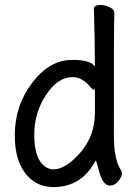

<svg xmlns="http://www.w3.org/2000/svg" viewBox="-20 -735 540 779"><path d="M197 24Q126 24 83 -31.5Q40 -87 40 -186Q40 -306 110.5 -399Q181 -492 273 -492Q348 -492 365 -465Q365 -555 361 -699Q361 -715 388 -715Q405 -715 424.5 -706Q444 -697 444 -681Q444 -669 443 -643.5Q442 -618 442 -185Q442 -84 473 -41L475 -33Q475 -19 460.5 -0.5Q446 18 426 18Q398 18 383 -37Q370 -85 368 -85V-83Q311 24 197 24ZM197 -48Q247 -48 306 -116Q365 -184 365 -276V-376Q365 -371 361 -371Q356 -371 349 -379Q316 -422 274 -422Q214 -422 166.5 -349.5Q119 -277 119 -189Q119 -117 141.5 -82.5Q164 -48 197 -48Z"/></svg>

Font: LXGW WenKai Mono TC
Style: Bold
Weight: 700
Designer: LXGW / Fontworks Inc.
Foundry: LXGW / Fontworks Inc.
Version: Version 1.330